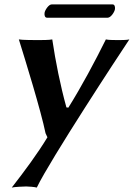

<svg xmlns="http://www.w3.org/2000/svg" viewBox="-20 -610 604 867"><path d="M466.3 -530C480.3 -530 496.7 -555 499 -568C500.4 -576 498.9 -590 488.9 -590H212.9C199.9 -590 183.5 -565 181.4 -553C179.8 -544 181.3 -530 192.3 -530ZM65.1 -432C93.5 -341.1 165.2 -109.2 185.6 -8.5L194.1 10C148.9 84.7 91.6 161.7 33.1 237C43.6 234 88 232 98 232C108 232 136.6 234 146.1 237C206.1 112 519.2 -365 564.1 -432C553.5 -429 524.5 -429 514.5 -429C504.5 -429 467.5 -429 458.1 -432C408.5 -331.9 348.7 -220 288.7 -124L279.9 -125C251.6 -227.6 231.4 -329.7 216 -432C202.5 -429 166.5 -429 152.5 -429C139.5 -429 78.5 -429 65.1 -432Z"/></svg>

Font: Linux Biolinum O 
Style: Bold Italic
Weight: 700
Designer: Philipp H. Poll
Foundry: Philipp H. Poll
Version: Version 1.3.2